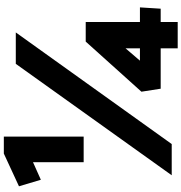

<svg xmlns="http://www.w3.org/2000/svg" viewBox="8 -812 970 1027"><g transform="rotate(-90 493.5 -299.0)"><path d="M10 -683 45 -566 139 -608V-337H276V-764H185ZM833 -700H665L69 134H236ZM889 -36V-326H784L516 -28L532 75H748V166H889V75H960L967 -36ZM748 -113V-36H682Z"/></g></svg>

Font: Catamaran
Style: Regular
Weight: 900
Designer: Pria Ravichandran
Version: Version 1.001;PS 001.000;hotconv 1.0.70;makeotf.lib2.5.58329